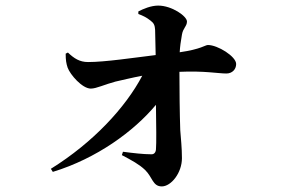

<svg xmlns="http://www.w3.org/2000/svg" viewBox="-20 -613 1040 687"><path d="M475 -563C491 -557 504 -551 519 -539C531 -530 534 -522 535 -506C536 -481 536 -443 537 -416C455 -406 356 -391 295 -391C265 -391 245 -404 223 -425L215 -421C215 -398 217 -386 222 -371C231 -346 274 -296 305 -296C325 -296 355 -311 393 -321C420 -327 452 -335 489 -342C429 -228 313 -103 162 -9L169 2C326 -46 459 -143 538 -238C539 -163 540 -100 538 -78C537 -67 531 -60 520 -61C494 -61 458 -65 420 -70L416 -58C452 -39 478 -25 499 -5C526 21 526 54 559 54C592 54 631 6 631 -47C631 -84 627 -120 625 -147C623 -202 622 -296 622 -356C711 -360 761 -350 790 -350C811 -350 825 -365 825 -384C825 -411 759 -452 724 -452C714 -452 700 -437 623 -426C624 -445 627 -467 631 -489C635 -513 649 -519 649 -536C649 -555 595 -593 546 -593C520 -593 492 -581 475 -572Z"/></svg>

Font: Noto Serif CJK JP
Style: Bold
Weight: 700
Designer: Ryoko NISHIZUKA 西塚涼子 (kana & ideographs); Frank Grießhammer (Latin, Greek & Cyrillic); Wenlong ZHANG 张文龙 (bopomofo); San
Foundry: Adobe Systems Incorporated
Version: Version 1.000;PS 1;hotconv 16.6.53;makeotf.lib2.5.65590